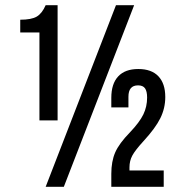

<svg xmlns="http://www.w3.org/2000/svg" viewBox="-20 -720 693 740"><path d="M132 -595H58V-644Q101 -644 121.5 -656Q142 -668 156 -700H202V-256H132ZM427 -700H497L226 0H156ZM409 -50Q409 -98 424 -132.5Q439 -167 481 -210Q518 -249 532.5 -279Q547 -309 547 -344Q547 -368 539 -379.5Q531 -391 512 -391Q475 -391 475 -347V-306H409V-343Q409 -397 435.5 -425.5Q462 -454 513 -454Q564 -454 590.5 -426Q617 -398 617 -346Q617 -303 598 -264.5Q579 -226 533 -176Q501 -141 490 -120.5Q479 -100 479 -75V-63H611V0H409Z"/></svg>

Font: Booming Bebas 2
Style: Regular
Weight: 400
Designer: Ryoichi Tsunekawa
Foundry: Ryoichi Tsunekawa
Version: Version 2.000